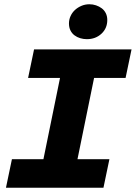

<svg xmlns="http://www.w3.org/2000/svg" viewBox="-20 -882 640 902"><path d="M8 0 36 -134H184L262 -516H112L140 -650H598L570 -516H422L344 -134H494L466 0ZM388 -698Q372 -698 357 -702.5Q342 -707 330 -716Q318 -725 311 -739Q304 -753 304 -772Q304 -790 311.5 -806.5Q319 -823 332 -835Q345 -847 362.5 -854.5Q380 -862 400 -862Q416 -862 431 -857Q446 -852 458 -843Q470 -834 477 -820Q484 -806 484 -788Q484 -749 456.5 -723.5Q429 -698 388 -698Z"/></svg>

Font: Source Code Pro Black
Style: Italic
Weight: 900
Italic angle: -11°
Monospace: yes
Designer: Paul D. Hunt, Teo Tuominen
Foundry: Adobe Systems Incorporated
Version: Version 1.050;PS 1.000;hotconv 16.6.51;makeotf.lib2.5.65220